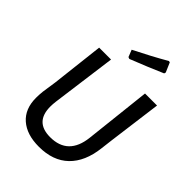

<svg xmlns="http://www.w3.org/2000/svg" viewBox="-251 -986 1107 1107"><g transform="rotate(45 303.0 -432.0)"><path d="M457 -872 466 -870 491 -812 488 -802Q399 -763 287 -719L276 -723L259 -766Q369 -821 457 -872ZM590 -642 547 -315 538 -241Q524 -121 457.5 -56.5Q391 8 276 8Q177 8 121 -41Q65 -90 65 -180Q65 -204 68 -233L81 -321L118 -642H215L162 -246Q159 -222 159 -203Q159 -77 283 -77Q429 -77 447 -236L492 -642Z"/></g></svg>

Font: Alegreya Sans Medium
Style: Italic
Weight: 500
Italic angle: -7°
Designer: Juan Pablo del Peral
Foundry: Huerta Tipografica
Version: Version 2.007